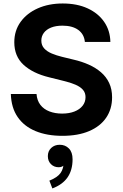

<svg xmlns="http://www.w3.org/2000/svg" viewBox="-20 -757 695 1085"><path d="M332.7 10.6Q245.4 10.6 180.6 -16.3Q115.9 -43.1 79.8 -95.7Q43.6 -148.4 41.3 -225.8H186.4Q189.2 -189 208.3 -164.3Q227.3 -139.7 259.2 -127.4Q291 -115.1 331.1 -115.1Q370.9 -115.1 400.6 -126.8Q430.3 -138.4 446.8 -159.4Q463.3 -180.4 463.3 -207.9Q463.3 -233 448.5 -249.8Q433.7 -266.7 405.8 -278.7Q377.8 -290.8 337.9 -300.2L257.9 -320.1Q165.6 -342.6 113.2 -390.7Q60.8 -438.8 60.8 -518.2Q60.8 -584 96.4 -633.3Q132 -682.6 193.7 -709.9Q255.5 -737.3 334.5 -737.3Q415.3 -737.3 475.3 -709.7Q535.4 -682 568.9 -633.1Q602.5 -584.1 603.7 -520.2H459.6Q455.4 -563.9 422.1 -588Q388.9 -612 333.2 -612Q295.3 -612 268.4 -601.1Q241.6 -590.2 227.6 -571.1Q213.6 -552 213.6 -527.6Q213.6 -500.9 229.9 -483.2Q246.2 -465.6 272.9 -454.5Q299.6 -443.4 330.1 -436L395.8 -420Q441.7 -409.5 481.3 -391.9Q520.9 -374.3 550.6 -348.7Q580.4 -323.1 596.9 -288Q613.4 -253 613.4 -207.2Q613.4 -141 580.1 -92Q546.7 -43 483.9 -16.2Q421.1 10.6 332.7 10.6ZM275.9 307.9 259 263.9Q304.5 245.7 322.3 220.6Q340.1 195.4 340.1 155.9Q340.1 149.7 340.1 144Q340.1 138.3 340.1 132.6H354.5Q354.5 155.2 344.7 171.6Q334.9 188.1 311.7 188.1Q285.3 188.1 267.8 170.5Q250.4 152.9 250.4 125.2Q250.4 97 269.3 79.1Q288.2 61.1 317.7 61.1Q348.7 61.1 369.4 82Q390.1 103 390.1 143.3Q390.1 203.7 362.1 244.8Q334 286 275.9 307.9Z"/></svg>

Font: Inter Variable LoSnoCo
Style: Regular
Weight: 400
Designer: Rasmus Andersson
Foundry: rsms
Version: Version 4.000;git-a52131595; featfreeze: case,dlig,ss01,ss02